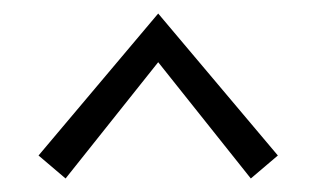

<svg xmlns="http://www.w3.org/2000/svg" viewBox="-20 -685 468 284"><path d="M77 -421 37 -455 214 -665 391 -455 351 -421 214 -593Z"/></svg>

Font: EauTest Semilight
Style: Italic
Weight: 300
Italic angle: -12°
Designer: Christian Thalmann (Catharsis Fonts)
Version: Version 0.001;PS 000.001;hotconv 1.0.88;makeotf.lib2.5.64775